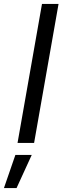

<svg xmlns="http://www.w3.org/2000/svg" viewBox="-56 -725 319 974"><path d="M241 -705H157L33 0H117ZM105 61H22L-36 229H28Z"/></svg>

Font: Geom Light
Style: Italic
Weight: 300
Italic angle: -10°
Version: Version 1.102